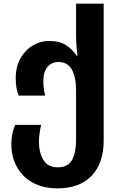

<svg xmlns="http://www.w3.org/2000/svg" viewBox="-20 -780 650 1050"><path d="M294 250Q216 250 159.5 219Q103 188 72.5 133Q42 78 42 7Q42 -49 63 -97H205Q200 -76 196.5 -51.5Q193 -27 193 -5Q193 55 217.5 95Q242 135 295 135Q352 135 374 95Q396 55 396 -15V-286Q396 -358 373 -399.5Q350 -441 299 -441Q263 -441 240 -414.5Q217 -388 217 -336Q217 -318 219 -299Q221 -280 227 -257H82Q75 -276 70.5 -297.5Q66 -319 66 -352Q66 -416 92.5 -462Q119 -508 160.5 -532Q202 -556 247 -556Q306 -556 341 -533Q376 -510 399 -476H404Q401 -494 398.5 -526.5Q396 -559 396 -586V-760H547V-12Q547 112 481.5 181Q416 250 294 250Z"/></svg>

Font: Noto Sans Georgian Bold
Style: Regular
Weight: 700
Designer: Monotype Design Team, Akaki Razmadze
Foundry: Google LLC
Version: Version 2.005; ttfautohint (v1.8.4.7-5d5b)